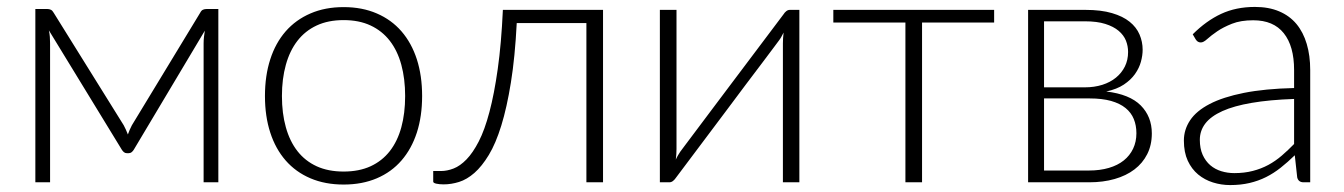

<svg xmlns="http://www.w3.org/2000/svg" viewBox="-20 -526 3878 554"><path d="M610 -500V0H567.5V-401Q567.5 -409.5 568.5 -419.2Q569.5 -429 571 -437.5L366 -94Q363.5 -90 360 -87Q356.5 -84 351.5 -84H346Q341 -84 337.5 -87Q334 -90 331.5 -94L121 -438.5Q123 -430 123.8 -419.8Q124.5 -409.5 124.5 -401V0H82V-500H117Q122 -500 126.8 -497.8Q131.5 -495.5 135 -489L337 -164.5Q343.5 -152.5 349 -138Q353.5 -151 360.5 -164.5L557.5 -489Q561 -496 565.8 -498Q570.5 -500 576 -500Z M971.5 -505.5Q1025 -505.5 1067.2 -487.2Q1109.5 -469 1138.5 -435.5Q1167.5 -402 1182.8 -354.8Q1198 -307.5 1198 -249Q1198 -190.5 1182.8 -143.5Q1167.5 -96.5 1138.5 -63Q1109.5 -29.5 1067.2 -11.5Q1025 6.5 971.5 6.5Q918 6.5 875.8 -11.5Q833.5 -29.5 804.2 -63Q775 -96.5 759.8 -143.5Q744.5 -190.5 744.5 -249Q744.5 -307.5 759.8 -354.8Q775 -402 804.2 -435.5Q833.5 -469 875.8 -487.2Q918 -505.5 971.5 -505.5ZM971.5 -31Q1016 -31 1049.2 -46.2Q1082.5 -61.5 1104.8 -90Q1127 -118.5 1138 -158.8Q1149 -199 1149 -249Q1149 -298.5 1138 -339Q1127 -379.5 1104.8 -408.2Q1082.5 -437 1049.2 -452.5Q1016 -468 971.5 -468Q927 -468 893.8 -452.5Q860.5 -437 838.2 -408.2Q816 -379.5 804.8 -339Q793.5 -298.5 793.5 -249Q793.5 -199 804.8 -158.8Q816 -118.5 838.2 -90Q860.5 -61.5 893.8 -46.2Q927 -31 971.5 -31Z M1720 0H1672V-459.5H1471Q1466 -361 1454.2 -288.2Q1442.5 -215.5 1426.5 -163.8Q1410.5 -112 1390.5 -79Q1370.5 -46 1348.8 -27Q1327 -8 1304.5 -1Q1282 6 1260 6Q1248 6 1239 4Q1230 2 1230 -2V-32.5H1252Q1270 -32.5 1288.8 -39.8Q1307.5 -47 1326 -66Q1344.5 -85 1361.5 -118Q1378.5 -151 1392.2 -202.8Q1406 -254.5 1416.2 -327Q1426.5 -399.5 1431 -497.5H1720Z M2286.5 -497.5V0H2239V-401Q2239 -408 2239.5 -416Q2240 -424 2241 -432Q2237.5 -425 2234.2 -419.2Q2231 -413.5 2227.5 -409Q2226.5 -408 2213.5 -390.2Q2200.5 -372.5 2179.2 -344.5Q2158 -316.5 2131.2 -281Q2104.5 -245.5 2077 -208.5Q2012 -122 1929.5 -12Q1926.5 -7.5 1921.8 -3.8Q1917 0 1911.5 0H1884V-497.5H1932V-96.5Q1932 -89.5 1931.5 -81.5Q1931 -73.5 1930 -65.5Q1933 -72.5 1936.5 -78.2Q1940 -84 1943 -88.5Q1943.5 -89.5 1956.8 -107Q1970 -124.5 1991.2 -152.8Q2012.5 -181 2039 -216.5Q2065.5 -252 2093.5 -289Q2158.5 -375.5 2241 -485Q2244 -490 2248.8 -493.8Q2253.5 -497.5 2259 -497.5Z M2848.5 -461H2640.5V0H2592.5V-461H2384.5V-497.5H2848.5Z M3122.5 -34Q3154 -34 3179.5 -41.5Q3205 -49 3222.5 -63Q3240 -77 3249.5 -97Q3259 -117 3259 -141.5Q3259 -164 3251.5 -182.5Q3244 -201 3227.8 -214.2Q3211.5 -227.5 3185.8 -234.8Q3160 -242 3124 -242H2992.5V-34ZM2992.5 -464.5V-274H3110.5Q3137.5 -274 3160.5 -281.2Q3183.5 -288.5 3200 -302Q3216.5 -315.5 3225.8 -334.2Q3235 -353 3235 -376Q3235 -393 3228.8 -408.8Q3222.5 -424.5 3207.8 -437Q3193 -449.5 3169.2 -457Q3145.5 -464.5 3110.5 -464.5ZM3112 -497.5Q3157 -497.5 3188.5 -488.2Q3220 -479 3239.5 -463.2Q3259 -447.5 3268 -426.5Q3277 -405.5 3277 -382.5Q3277 -366 3272 -347.8Q3267 -329.5 3255 -312.5Q3243 -295.5 3222.8 -282Q3202.5 -268.5 3172 -262Q3239.5 -254 3271.5 -221.8Q3303.5 -189.5 3303.5 -141Q3303.5 -107.5 3290.2 -81.2Q3277 -55 3253.2 -37Q3229.5 -19 3196.2 -9.5Q3163 0 3123 0H2946.5V-497.5Z M3714 -240.5Q3643 -238 3591.8 -229.2Q3540.5 -220.5 3507.2 -205.5Q3474 -190.5 3458 -169.8Q3442 -149 3442 -122.5Q3442 -97.5 3450.2 -79.2Q3458.5 -61 3472.2 -49.2Q3486 -37.5 3504 -32Q3522 -26.5 3541.5 -26.5Q3570.5 -26.5 3594.8 -32.8Q3619 -39 3639.8 -50.2Q3660.5 -61.5 3678.5 -77Q3696.5 -92.5 3714 -110.5ZM3421.5 -427Q3460.5 -466 3503.5 -486Q3546.5 -506 3601 -506Q3641 -506 3671 -493.2Q3701 -480.5 3720.8 -456.8Q3740.5 -433 3750.5 -399.2Q3760.5 -365.5 3760.5 -324V0H3741.5Q3726.5 0 3723 -14L3716 -78Q3695.5 -58 3675.2 -42Q3655 -26 3633 -15Q3611 -4 3585.5 2Q3560 8 3529.5 8Q3504 8 3480 0.5Q3456 -7 3437.2 -22.5Q3418.5 -38 3407.2 -62.2Q3396 -86.5 3396 -120.5Q3396 -152 3414 -179Q3432 -206 3470.5 -226Q3509 -246 3569.2 -258Q3629.5 -270 3714 -272V-324Q3714 -393 3684.2 -430.2Q3654.5 -467.5 3596 -467.5Q3560 -467.5 3534.8 -457.5Q3509.5 -447.5 3492 -435.5Q3474.5 -423.5 3463.5 -413.5Q3452.5 -403.5 3445 -403.5Q3439.5 -403.5 3436 -406Q3432.5 -408.5 3430 -412.5Z"/></svg>

Font: Lato 2
Style: Regular
Weight: 300
Designer: Lukasz Dziedzic with Adam Twardoch and Botio Nikoltchev
Foundry: tyPoland Lukasz Dziedzic
Version: Version 2.015; 2015-08-06; http://www.latofonts.com/